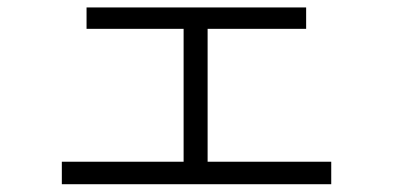

<svg xmlns="http://www.w3.org/2000/svg" viewBox="-20 -631 1040 508"><path d="M209 -611.3V-554.7H465.8V-203.1H143.6V-143.6H856.4V-203.1H529.3V-554.7H790V-611.3Z"/></svg>

Font: Dotum
Style: Regular
Weight: 400
Version: Version 2.21